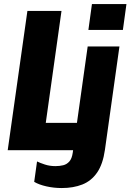

<svg xmlns="http://www.w3.org/2000/svg" viewBox="-20 -740 643 946"><path d="M18 0 115 -686H283L205.5 -134.5H387L385.5 0ZM284.5 186.5Q245 186.5 208.5 178.2Q172 170 148.5 156L162.5 55.5Q176.5 62.5 200.8 70.5Q225 78.5 253 78.5Q273.5 78.5 291.2 74.2Q309 70 321.8 55.5Q334.5 41 338.5 12L412 -511H568.5L497 -2Q487 69 458.5 110.2Q430 151.5 385.8 169Q341.5 186.5 284.5 186.5ZM415.5 -592.5 433 -720H603L585.5 -592.5Z"/></svg>

Font: Chivo Mono Medium
Style: Italic
Weight: 500
Italic angle: -8.05°
Monospace: yes
Designer: Hector Gatti
Foundry: Omnibus-Type
Version: Version 1.008